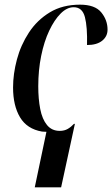

<svg xmlns="http://www.w3.org/2000/svg" viewBox="-20 -563 481 823"><path d="M179 2Q174 2 169 1.5Q164 1 160 1Q96 -10 66 -60Q36 -110 36 -188Q36 -246 52.5 -308Q69 -370 104 -423.5Q139 -477 193.5 -510Q248 -543 323 -543Q387 -543 414 -510Q441 -477 441 -436Q441 -407 418 -388.5Q395 -370 353 -370Q355 -447 344 -489.5Q333 -532 296 -532Q267 -532 240 -505Q213 -478 191 -431.5Q169 -385 156.5 -323.5Q144 -262 144 -193Q144 -139 152.5 -95.5Q161 -52 181.5 -27Q202 -2 236 -2Q256 -2 270.5 -10.5Q285 -19 297 -32H301L242 240H129Z"/></svg>

Font: Noto Serif Display ExtraCondensed SemiBold
Style: Italic
Weight: 600
Width: 2
Italic angle: -12°
Designer: Monotype Design Team
Foundry: Monotype Imaging Inc.
Version: Version 2.009